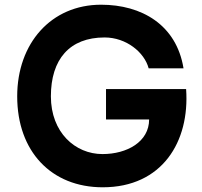

<svg xmlns="http://www.w3.org/2000/svg" viewBox="-20 -780 857 815"><path d="M424 -621C516 -621 593 -558 611 -490H759C729 -675 581 -760 409 -760C197 -760 53 -596 53 -371C53 -137 198 15 416 15C668 15 786 -178 770 -402H430V-273H613C613 -178 519 -126 415 -126C299 -126 196 -218 196 -371C196 -528 275 -621 424 -621Z"/></svg>

Font: Oakes Bold
Style: Regular
Weight: 700
Designer: Samuel Oakes
Foundry: Samuel Oakes
Version: Version 1.003;PS 001.003;hotconv 1.0.88;makeotf.lib2.5.64775